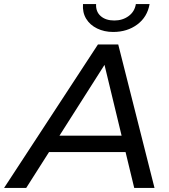

<svg xmlns="http://www.w3.org/2000/svg" viewBox="-74 -917 826 937"><path d="M-54 0 404 -700H503L680 0H581L425 -646H465L54 0ZM116 -175 160 -255H553L567 -175ZM478 -761Q435 -761 400 -778Q365 -795 346.5 -825.5Q328 -856 331 -897H395Q393 -860 417.5 -838.5Q442 -817 484 -817Q524 -817 553.5 -838.5Q583 -860 589 -897H656Q645 -834 596 -797.5Q547 -761 478 -761Z"/></svg>

Font: Montserrat Thin Medium
Style: Italic
Weight: 500
Italic angle: -11.3°
Version: Version 9.000